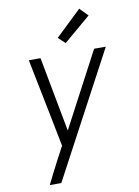

<svg xmlns="http://www.w3.org/2000/svg" viewBox="-104 -832 807 1115"><g transform="rotate(-10 300.0 -274.5)"><path d="M97 215Q113 182 130 149Q147 116 164 83L207 2L165 -210L103 -520H172L255 -79L488 -520H557L165 215ZM331 -581 291 -619 443 -764 490 -716Z"/></g></svg>

Font: Iosevka Aile Light Oblique
Style: Regular
Weight: 300
Italic angle: -9°
Designer: Belleve Invis
Foundry: Belleve Invis
Version: Version 31.1.0; ttfautohint (v1.8.4)